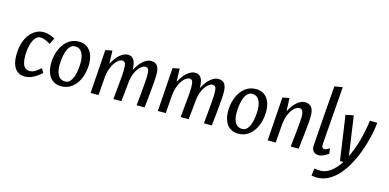

<svg xmlns="http://www.w3.org/2000/svg" viewBox="-82 -1188 3851 1903"><g transform="rotate(15 1843.0 -236.0)"><path d="M169.7 11.8Q130.9 11.8 100.6 -6.5Q70.2 -24.9 52.5 -66Q34.7 -107 34.7 -172.9Q34.7 -266.2 63.9 -330.6Q93.1 -395.1 139.1 -428.5Q185.1 -461.8 235.3 -461.8Q262.9 -461.8 286.8 -455.6Q310.7 -449.4 329.1 -441.3Q347.4 -433.1 355.5 -426.8L325.2 -364.3Q308.1 -374.3 291.9 -382.6Q275.6 -391 258.1 -396.7Q240.6 -402.3 220 -402.3Q198.1 -402.3 181.4 -387.8Q164.8 -373.3 153.1 -349.9Q141.4 -326.5 134.3 -298.5Q127.2 -270.5 124.1 -243.2Q121 -215.9 121 -194Q121 -145.7 129.7 -114.6Q138.5 -83.5 156.4 -68.4Q174.3 -53.3 200.2 -53.3Q232.7 -53.3 260.6 -71.9Q288.5 -90.4 313.6 -112.4L338.7 -69Q320.5 -52.6 294 -33.6Q267.5 -14.5 236.1 -1.3Q204.7 11.8 169.7 11.8Z M539.7 11.8Q496.6 11.8 462.3 -9.6Q427.9 -31.1 408.3 -74.2Q388.7 -117.2 388.7 -180.9Q388.7 -229.9 401.5 -279.3Q414.3 -328.7 440.9 -370Q467.4 -411.4 508.1 -436.6Q548.8 -461.8 603.7 -461.8Q647.8 -461.8 681.7 -440.4Q715.6 -418.9 735.1 -376Q754.7 -333 754.7 -269.1Q754.7 -220.1 742 -170.7Q729.4 -121.3 702.8 -80Q676.3 -38.6 636 -13.4Q595.8 11.8 539.7 11.8ZM566.3 -43.8Q598.4 -43.8 618.6 -66.5Q638.8 -89.2 650.2 -124.3Q661.6 -159.5 665.8 -197.5Q670 -235.5 670 -266Q670 -327 647.3 -366.6Q624.5 -406.2 577.8 -406.2Q545.8 -406.2 525.2 -383Q504.6 -359.8 493.6 -324.2Q482.5 -288.5 478.3 -250.6Q474.1 -212.7 474.1 -184Q474.1 -117.2 498.3 -80.5Q522.6 -43.8 566.3 -43.8Z M842.9 0 873.9 -448 943.3 -461.8 947.5 -326.3Q982.8 -393.8 1023.5 -427.8Q1064.3 -461.8 1103.3 -461.8Q1131.7 -461.8 1148.6 -448.3Q1165.5 -434.8 1173.4 -413.8Q1181.2 -392.7 1183.7 -369.6Q1186.2 -346.4 1187 -327.6Q1222 -394.1 1262.3 -428Q1302.7 -461.8 1340.7 -461.8Q1386.3 -461.8 1406.5 -433.1Q1426.6 -404.3 1426.6 -344.2Q1426.6 -320.2 1424.1 -283.4Q1421.6 -246.7 1417.7 -204.1Q1413.8 -161.5 1409.7 -120.5Q1405.5 -79.5 1402.1 -47.2Q1398.7 -15 1397 0H1315.3Q1316.6 -14 1319.6 -44.4Q1322.6 -74.7 1326.3 -112.3Q1329.9 -149.9 1333 -188.2Q1336.2 -226.6 1338.6 -258.5Q1341 -290.5 1341 -307.7Q1341 -354 1333 -372.9Q1325 -391.7 1298.6 -391.7Q1283.5 -391.7 1259.8 -374Q1236.2 -356.3 1214.2 -318.4Q1192.2 -280.4 1181.2 -218.8Q1176.7 -168.4 1171.8 -124.1Q1166.9 -79.8 1163.7 -47.5Q1160.4 -15.2 1158.7 0L1077 0Q1078.3 -14 1081.1 -44.4Q1084 -74.7 1087.7 -112.2Q1091.3 -149.7 1094.9 -188Q1098.5 -226.4 1100.7 -258.3Q1102.8 -290.3 1102.8 -308.3Q1102.8 -354 1094.8 -372.9Q1086.8 -391.7 1060.7 -391.7Q1047.8 -391.7 1029.1 -379.5Q1010.5 -367.2 991.3 -341.6Q972.2 -315.9 957.2 -274.6Q942.3 -233.4 937.5 -175.3L924.3 0Z M1532.9 0 1563.9 -448 1633.3 -461.8 1637.5 -326.3Q1672.8 -393.8 1713.5 -427.8Q1754.3 -461.8 1793.3 -461.8Q1821.7 -461.8 1838.6 -448.3Q1855.5 -434.8 1863.4 -413.8Q1871.2 -392.7 1873.7 -369.6Q1876.2 -346.4 1877 -327.6Q1912 -394.1 1952.3 -428Q1992.7 -461.8 2030.7 -461.8Q2076.3 -461.8 2096.5 -433.1Q2116.6 -404.3 2116.6 -344.2Q2116.6 -320.2 2114.1 -283.4Q2111.6 -246.7 2107.7 -204.1Q2103.8 -161.5 2099.7 -120.5Q2095.5 -79.5 2092.1 -47.2Q2088.7 -15 2087 0H2005.3Q2006.6 -14 2009.6 -44.4Q2012.6 -74.7 2016.3 -112.3Q2019.9 -149.9 2023 -188.2Q2026.2 -226.6 2028.6 -258.5Q2031 -290.5 2031 -307.7Q2031 -354 2023 -372.9Q2015 -391.7 1988.6 -391.7Q1973.5 -391.7 1949.8 -374Q1926.2 -356.3 1904.2 -318.4Q1882.2 -280.4 1871.2 -218.8Q1866.7 -168.4 1861.8 -124.1Q1856.9 -79.8 1853.7 -47.5Q1850.4 -15.2 1848.7 0L1767 0Q1768.3 -14 1771.1 -44.4Q1774 -74.7 1777.7 -112.2Q1781.3 -149.7 1784.9 -188Q1788.5 -226.4 1790.7 -258.3Q1792.8 -290.3 1792.8 -308.3Q1792.8 -354 1784.8 -372.9Q1776.8 -391.7 1750.7 -391.7Q1737.8 -391.7 1719.1 -379.5Q1700.5 -367.2 1681.3 -341.6Q1662.2 -315.9 1647.2 -274.6Q1632.3 -233.4 1627.5 -175.3L1614.3 0Z M2356.7 11.8Q2313.6 11.8 2279.3 -9.6Q2244.9 -31.1 2225.3 -74.2Q2205.7 -117.2 2205.7 -180.9Q2205.7 -229.9 2218.5 -279.3Q2231.3 -328.7 2257.9 -370Q2284.4 -411.4 2325.1 -436.6Q2365.8 -461.8 2420.7 -461.8Q2464.8 -461.8 2498.7 -440.4Q2532.6 -418.9 2552.1 -376Q2571.7 -333 2571.7 -269.1Q2571.7 -220.1 2559 -170.7Q2546.4 -121.3 2519.8 -80Q2493.3 -38.6 2453 -13.4Q2412.8 11.8 2356.7 11.8ZM2383.3 -43.8Q2415.4 -43.8 2435.6 -66.5Q2455.8 -89.2 2467.2 -124.3Q2478.6 -159.5 2482.8 -197.5Q2487 -235.5 2487 -266Q2487 -327 2464.3 -366.6Q2441.5 -406.2 2394.8 -406.2Q2362.8 -406.2 2342.2 -383Q2321.6 -359.8 2310.6 -324.2Q2299.5 -288.5 2295.3 -250.6Q2291.1 -212.7 2291.1 -184Q2291.1 -117.2 2315.3 -80.5Q2339.6 -43.8 2383.3 -43.8Z M2659.9 0 2690.9 -448 2760.3 -461.8 2765.5 -327.4Q2800.5 -394.4 2841.1 -428.1Q2881.7 -461.8 2919.7 -461.8Q2965.4 -461.8 2988 -433.1Q3010.6 -404.3 3010.6 -344.2Q3010.6 -320.2 3007.9 -283.4Q3005.1 -246.7 3000.7 -204.1Q2996.3 -161.5 2991.6 -120.5Q2986.8 -79.5 2983.2 -47.2Q2979.6 -15 2977.8 0H2896.2Q2897.4 -14 2900.7 -44.4Q2903.9 -74.7 2908.2 -112.3Q2912.5 -149.9 2916.1 -188.2Q2919.7 -226.6 2922.3 -258.5Q2925 -290.5 2925 -307.7Q2925 -353.7 2914.4 -372.5Q2903.8 -391.2 2877.7 -391.2Q2865.5 -391.2 2848.3 -380.9Q2831.2 -370.6 2812.6 -347.6Q2794.1 -324.6 2779.1 -287.6Q2764.2 -250.5 2757.5 -197.7L2742.3 0Z M3183.7 11.8Q3156.4 11.8 3134.3 -6.6Q3112.2 -25.1 3113.7 -64.4Q3118.1 -133.1 3123.5 -209.9Q3128.9 -286.7 3135 -367.3Q3141.2 -447.9 3147.4 -529.2Q3153.7 -610.5 3160 -688.3L3242.4 -702.2Q3232.7 -573.8 3225.7 -480.3Q3218.7 -386.7 3213.7 -322Q3208.7 -257.2 3205.3 -215.7Q3201.9 -174.1 3200.4 -149.8Q3198.9 -125.6 3198 -113.8Q3197.1 -102 3197.1 -95.3Q3197.1 -77.7 3204.6 -69.9Q3212 -62.2 3222.3 -61.4Q3231.8 -60.6 3246.9 -67.4Q3262 -74.3 3276.4 -85L3284 -28.7Q3252.2 -8.7 3228.4 1.6Q3204.5 11.8 3183.7 11.8Z M3222.8 229.9Q3209.5 229.9 3197.1 228.5Q3184.7 227.1 3170 224L3179.8 148.9Q3194.1 151.4 3207 153.1Q3220 154.7 3241.9 154.7Q3298.3 154.7 3348.4 116.4Q3398.5 78.1 3440.4 12.2H3405L3339.3 -445L3420.2 -460.8L3477.8 -58.3Q3517.9 -139.5 3546.5 -241.1Q3575.2 -342.7 3587.7 -450H3664.1Q3660.1 -404.6 3649 -346.4Q3637.9 -288.2 3618.9 -223.6Q3599.9 -158.9 3573.1 -94.3Q3546.2 -29.6 3510.8 28.6Q3475.4 86.7 3431.6 132.3Q3387.8 177.8 3335.9 203.9Q3283.9 229.9 3222.8 229.9Z"/></g></svg>

Font: Ancizar Sans Thin
Style: Italic
Weight: 100
Italic angle: -4°
Designer: Cesar Puertas, Viviana Monsalve, Julian Moncada, Julian Prieto, Jose Castro, Mariel Hernandez, Felipe Aragon, Sara Alarc
Version: Version 8.100